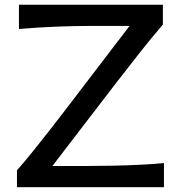

<svg xmlns="http://www.w3.org/2000/svg" viewBox="-20 -776 753 796"><path d="M50.3 0V-69.8Q80.1 -103.5 116.9 -149.2Q153.8 -194.8 191.4 -243.2Q229 -291.5 260.3 -332.5L517.1 -668.5H353.5Q287.1 -668.5 212.9 -665.5Q138.7 -662.6 58.6 -655.8V-756.3H655.3V-674.3Q606.4 -617.2 559.3 -557.4Q512.2 -497.6 464.8 -436.5L197.3 -87.9H345.2Q392.1 -87.9 449.2 -89.1Q506.3 -90.3 562 -93Q617.7 -95.7 659.7 -100.1V0Z"/></svg>

Font: Pinar-DS1-FD Medium
Style: Regular
Weight: 500
Designer: Amin Abedi
Version: Version 3.000